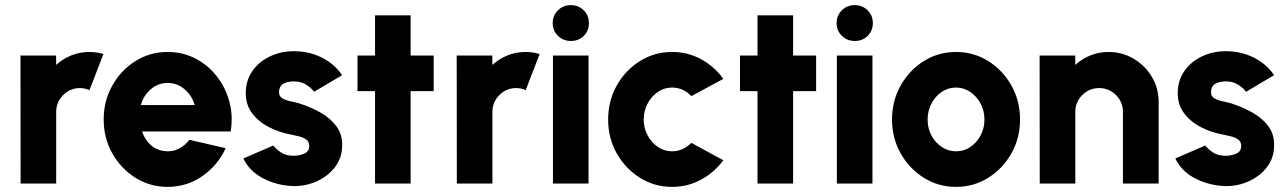

<svg xmlns="http://www.w3.org/2000/svg" viewBox="-20 -717 5022 750"><path d="M60.5 0 60 -500H199L199.5 -463.5Q225 -487 258.2 -500.5Q291.5 -514 329 -514Q356.5 -514 384 -506L329.5 -365Q311.5 -373 292.5 -373Q254 -373 226.8 -345.8Q199.5 -318.5 199.5 -280V0Z M635 13Q566 13 509.2 -22.5Q452.5 -58 418.8 -117.8Q385 -177.5 385 -250.5Q385 -323 418.8 -383Q452.5 -443 509.2 -478.5Q566 -514 635 -514Q694.5 -514 743.8 -488.2Q793 -462.5 827.2 -418.5Q861.5 -374.5 876.2 -319Q891 -263.5 881 -203.5H535Q545.5 -171 570.5 -149Q595.5 -127 635 -126Q660.5 -126 682.2 -138Q704 -150 719.5 -171L861.5 -138Q831 -71.5 770.5 -29.2Q710 13 635 13ZM530 -306.5H740.5Q730 -343.5 701.2 -368.2Q672.5 -393 635 -393Q598 -393 569.2 -368.5Q540.5 -344 530 -306.5Z M1111 9Q1053.5 4.5 1003.8 -22.5Q954 -49.5 930.5 -98L1047.5 -148.5Q1056 -137 1075.8 -122.8Q1095.5 -108.5 1126.5 -108.5Q1149.5 -108.5 1168.8 -117Q1188 -125.5 1188 -147Q1188 -163 1176.8 -171.5Q1165.5 -180 1149.2 -184Q1133 -188 1118.5 -191Q1072.5 -199 1031.8 -219.8Q991 -240.5 965.5 -273.8Q940 -307 940 -352.5Q940 -403 966.2 -440Q992.5 -477 1035.2 -497Q1078 -517 1127.5 -517Q1186 -517 1235.8 -492.8Q1285.5 -468.5 1316.5 -423.5L1207 -358.5Q1197 -372 1179 -384.2Q1161 -396.5 1139 -398.5Q1110 -401 1090 -391.5Q1070 -382 1070 -356Q1070 -340 1084.2 -332.2Q1098.5 -324.5 1117.5 -320.8Q1136.5 -317 1151 -312.5Q1194.5 -298.5 1232.8 -276.8Q1271 -255 1294.2 -223.5Q1317.5 -192 1316.5 -149Q1316.5 -99.5 1287 -62.2Q1257.5 -25 1210.5 -5.8Q1163.5 13.5 1111 9Z M1674 -361H1584V0H1445V-361H1376.5V-500H1445V-657H1584V-500H1674Z M1764.5 0 1764 -500H1903L1903.5 -463.5Q1929 -487 1962.2 -500.5Q1995.5 -514 2033 -514Q2060.5 -514 2088 -506L2033.5 -365Q2015.5 -373 1996.5 -373Q1958 -373 1930.8 -345.8Q1903.5 -318.5 1903.5 -280V0Z M2140 -500H2279V0H2140ZM2210 -557Q2180 -557 2159.5 -577Q2139 -597 2139 -627Q2139 -656.5 2159.5 -676.8Q2180 -697 2210 -697Q2239.5 -697 2260 -676.8Q2280.5 -656.5 2280.5 -627Q2280.5 -597 2260.5 -577Q2240.5 -557 2210 -557Z M2680.5 -159 2805.5 -91Q2771 -44 2719 -15.5Q2667 13 2605.5 13Q2536.5 13 2479.8 -22.5Q2423 -58 2389.2 -117.8Q2355.5 -177.5 2355.5 -250Q2355.5 -323 2389.2 -383Q2423 -443 2479.8 -478.5Q2536.5 -514 2605.5 -514Q2667 -514 2719 -485.5Q2771 -457 2805.5 -409L2680.5 -341.5Q2649 -375 2605.5 -375Q2574 -375 2549 -357.5Q2524 -340 2509.2 -311.5Q2494.5 -283 2494.5 -250Q2494.5 -217.5 2509.2 -189.2Q2524 -161 2549 -143.5Q2574 -126 2605.5 -126Q2648 -126 2680.5 -159Z M3168 -361H3078V0H2939V-361H2870.5V-500H2939V-657H3078V-500H3168Z M3249 -500H3388V0H3249ZM3319 -557Q3289 -557 3268.5 -577Q3248 -597 3248 -627Q3248 -656.5 3268.5 -676.8Q3289 -697 3319 -697Q3348.5 -697 3369 -676.8Q3389.5 -656.5 3389.5 -627Q3389.5 -597 3369.5 -577Q3349.5 -557 3319 -557Z M3714.5 13Q3645.5 13 3588.8 -22.5Q3532 -58 3498.2 -117.8Q3464.5 -177.5 3464.5 -250Q3464.5 -323 3498.2 -383Q3532 -443 3588.8 -478.5Q3645.5 -514 3714.5 -514Q3783.5 -514 3840.2 -478.5Q3897 -443 3930.8 -383Q3964.5 -323 3964.5 -250Q3964.5 -177.5 3930.8 -117.8Q3897 -58 3840.2 -22.5Q3783.5 13 3714.5 13ZM3714.5 -126Q3746 -126 3771 -143.2Q3796 -160.5 3810.8 -188.5Q3825.5 -216.5 3825.5 -250Q3825.5 -284.5 3810.2 -312.8Q3795 -341 3769.8 -358Q3744.5 -375 3714.5 -375Q3683.5 -375 3658.2 -357.8Q3633 -340.5 3618.2 -312Q3603.5 -283.5 3603.5 -250Q3603.5 -215 3618.8 -187Q3634 -159 3659.2 -142.5Q3684.5 -126 3714.5 -126Z M4506 -318V0H4366.5V-280Q4366.5 -318.5 4339.2 -345.8Q4312 -373 4273.5 -373Q4235 -373 4207.8 -345.8Q4180.5 -318.5 4180.5 -280V0H4041.5L4041 -500H4180L4180.5 -463.5Q4206 -487 4239.2 -500.5Q4272.5 -514 4310 -514Q4364 -514 4408.5 -487.5Q4453 -461 4479.5 -416.8Q4506 -372.5 4506 -318Z M4751.5 9Q4694 4.5 4644.2 -22.5Q4594.5 -49.5 4571 -98L4688 -148.5Q4696.5 -137 4716.2 -122.8Q4736 -108.5 4767 -108.5Q4790 -108.5 4809.2 -117Q4828.5 -125.5 4828.5 -147Q4828.5 -163 4817.2 -171.5Q4806 -180 4789.8 -184Q4773.5 -188 4759 -191Q4713 -199 4672.2 -219.8Q4631.5 -240.5 4606 -273.8Q4580.5 -307 4580.5 -352.5Q4580.5 -403 4606.8 -440Q4633 -477 4675.8 -497Q4718.5 -517 4768 -517Q4826.5 -517 4876.2 -492.8Q4926 -468.5 4957 -423.5L4847.5 -358.5Q4837.5 -372 4819.5 -384.2Q4801.5 -396.5 4779.5 -398.5Q4750.5 -401 4730.5 -391.5Q4710.5 -382 4710.5 -356Q4710.5 -340 4724.8 -332.2Q4739 -324.5 4758 -320.8Q4777 -317 4791.5 -312.5Q4835 -298.5 4873.2 -276.8Q4911.5 -255 4934.8 -223.5Q4958 -192 4957 -149Q4957 -99.5 4927.5 -62.2Q4898 -25 4851 -5.8Q4804 13.5 4751.5 9Z"/></svg>

Font: Urbanist ExtraBold
Style: Regular
Weight: 800
Designer: Corey Hu
Foundry: Corey Hu
Version: Version 1.330; ttfautohint (v1.8.4.7-5d5b)